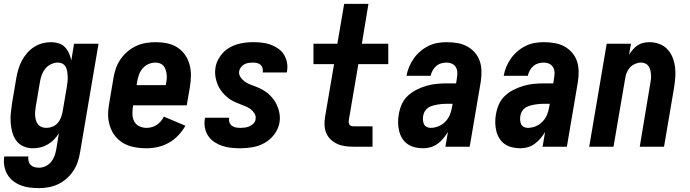

<svg xmlns="http://www.w3.org/2000/svg" viewBox="-32 -755 3552 988"><path d="M169 213Q144 213 120 210Q96 207 74.5 198.5Q53 190 35 176Q17 162 5.5 142Q-6 122 -10 98Q-14 74 -10 50H114Q112 62 115 74Q118 86 126 94Q134 102 145.5 105Q157 108 169 108Q186 108 203 100Q220 92 231.5 77.5Q243 63 249 46Q255 29 258 11L271 -69Q260 -51 245.5 -36.5Q231 -22 213 -11.5Q195 -1 175.5 3.5Q156 8 137 8Q111 8 88.5 -2Q66 -12 52 -31Q38 -50 31.5 -73.5Q25 -97 23 -122Q21 -147 23.5 -172.5Q26 -198 30 -224L52 -354Q56 -376 62.5 -398.5Q69 -421 80 -442Q91 -463 107 -481.5Q123 -500 143 -513Q163 -526 185.5 -532Q208 -538 231 -538Q251 -538 270 -532Q289 -526 302 -512.5Q315 -499 323 -481Q331 -463 335 -444L349 -530H475L380 29Q376 54 368 78Q360 102 345.5 124Q331 146 310.5 164Q290 182 266.5 193Q243 204 218 208.5Q193 213 169 213ZM207 -97Q222 -97 237.5 -103Q253 -109 264 -121Q275 -133 281 -148.5Q287 -164 290 -179L312 -309Q314 -322 315.5 -335Q317 -348 316.5 -361Q316 -374 314 -386.5Q312 -399 306.5 -410Q301 -421 290 -427Q279 -433 266 -433Q249 -433 231.5 -425Q214 -417 202 -402.5Q190 -388 183.5 -371Q177 -354 174 -336L152 -206Q150 -194 149 -181.5Q148 -169 149 -157.5Q150 -146 153.5 -134.5Q157 -123 164.5 -114Q172 -105 183 -101Q194 -97 207 -97Z M722 8Q699 8 676 5Q653 2 632 -5Q611 -12 593 -24.5Q575 -37 561.5 -53.5Q548 -70 539.5 -90Q531 -110 527 -132.5Q523 -155 524.5 -178Q526 -201 530 -224L552 -354Q556 -379 564.5 -403.5Q573 -428 588.5 -450.5Q604 -473 625 -490.5Q646 -508 670 -519Q694 -530 719.5 -534Q745 -538 770 -538Q800 -538 828.5 -532Q857 -526 880.5 -511Q904 -496 920 -473Q936 -450 943.5 -422.5Q951 -395 950.5 -365.5Q950 -336 945 -306L929 -213H653L652 -206Q649 -187 649.5 -167Q650 -147 658.5 -130.5Q667 -114 684.5 -105.5Q702 -97 722 -97Q735 -97 748.5 -100.5Q762 -104 774 -112Q786 -120 795.5 -131Q805 -142 811 -155L922 -108Q907 -81 885 -58Q863 -35 836 -20Q809 -5 780 1.5Q751 8 722 8ZM821 -317 822 -324Q825 -336 826 -348.5Q827 -361 825.5 -372.5Q824 -384 820.5 -395.5Q817 -407 809.5 -416Q802 -425 791 -429Q780 -433 768 -433Q750 -433 732.5 -425.5Q715 -418 702.5 -403.5Q690 -389 683.5 -371.5Q677 -354 674 -336L671 -317Z M1205 8Q1181 8 1157.5 5.5Q1134 3 1112.5 -4Q1091 -11 1072 -23.5Q1053 -36 1040.5 -54Q1028 -72 1023 -95Q1018 -118 1022 -142Q1022 -144 1022.5 -145.5Q1023 -147 1023 -149H1147Q1147 -149 1147 -148Q1147 -147 1147 -147Q1145 -135 1149 -124.5Q1153 -114 1162 -107.5Q1171 -101 1182 -99Q1193 -97 1205 -97Q1216 -97 1228 -98.5Q1240 -100 1251.5 -105Q1263 -110 1272 -119Q1281 -128 1283 -140Q1286 -157 1278 -170.5Q1270 -184 1258 -193Q1246 -202 1231.5 -208Q1217 -214 1202.5 -219.5Q1188 -225 1174 -231.5Q1160 -238 1148 -246.5Q1136 -255 1125 -266Q1114 -277 1105 -289.5Q1096 -302 1090 -315.5Q1084 -329 1080 -344.5Q1076 -360 1075 -375.5Q1074 -391 1077 -408Q1080 -428 1090 -447.5Q1100 -467 1115 -483Q1130 -499 1149 -510Q1168 -521 1188.5 -527Q1209 -533 1229.5 -535.5Q1250 -538 1270 -538Q1293 -538 1316 -535.5Q1339 -533 1360 -525.5Q1381 -518 1399 -505.5Q1417 -493 1428.5 -475Q1440 -457 1444.5 -434.5Q1449 -412 1445 -389Q1445 -387 1444.5 -385Q1444 -383 1443 -382H1320Q1320 -382 1320 -382.5Q1320 -383 1320 -384Q1322 -394 1319 -404.5Q1316 -415 1308.5 -421.5Q1301 -428 1291 -430.5Q1281 -433 1270 -433Q1259 -433 1248 -431.5Q1237 -430 1227 -425Q1217 -420 1209 -410.5Q1201 -401 1199 -390Q1196 -374 1204 -360.5Q1212 -347 1224.5 -337.5Q1237 -328 1251 -322Q1265 -316 1279.5 -311Q1294 -306 1308 -299Q1322 -292 1334.5 -283.5Q1347 -275 1357.5 -264.5Q1368 -254 1377 -241.5Q1386 -229 1392.5 -215Q1399 -201 1403 -186Q1407 -171 1408 -155Q1409 -139 1406 -123Q1400 -91 1379.5 -63.5Q1359 -36 1329.5 -19.5Q1300 -3 1268 2.5Q1236 8 1205 8Z M1787 0Q1765 0 1743.5 -3Q1722 -6 1703.5 -14.5Q1685 -23 1670 -37Q1655 -51 1647 -70Q1639 -89 1638 -111Q1637 -133 1641 -155L1687 -425H1581V-530H1704L1739 -735H1864L1830 -530H1966V-425H1812L1763 -137Q1762 -131 1762.5 -125Q1763 -119 1766 -114Q1769 -109 1775 -107Q1781 -105 1787 -105H1885V0Z M2146 8Q2124 8 2103 3Q2082 -2 2065.5 -13.5Q2049 -25 2038 -42.5Q2027 -60 2022 -80.5Q2017 -101 2016.5 -123Q2016 -145 2020 -166Q2024 -192 2035 -217.5Q2046 -243 2066.5 -262Q2087 -281 2112 -293.5Q2137 -306 2163 -313.5Q2189 -321 2215 -323.5Q2241 -326 2267 -326H2315L2319 -352Q2322 -367 2321.5 -382Q2321 -397 2314 -409Q2307 -421 2294 -427Q2281 -433 2266 -433Q2253 -433 2238.5 -429Q2224 -425 2212.5 -415Q2201 -405 2194 -392Q2187 -379 2184 -365H2060Q2064 -389 2073.5 -411.5Q2083 -434 2097.5 -454.5Q2112 -475 2131.5 -491.5Q2151 -508 2173.5 -519Q2196 -530 2219.5 -534Q2243 -538 2266 -538Q2294 -538 2321 -533.5Q2348 -529 2370.5 -517Q2393 -505 2410.5 -485.5Q2428 -466 2436.5 -441.5Q2445 -417 2445.5 -389.5Q2446 -362 2442 -335L2385 0H2260L2273 -76Q2262 -58 2249 -42.5Q2236 -27 2219.5 -15Q2203 -3 2184 2.5Q2165 8 2146 8ZM2184 -97Q2204 -97 2224 -105Q2244 -113 2259.5 -129Q2275 -145 2283 -164.5Q2291 -184 2294 -204L2297 -221H2267Q2255 -221 2243 -220Q2231 -219 2219.5 -217Q2208 -215 2195.5 -211.5Q2183 -208 2172.5 -201.5Q2162 -195 2155 -184Q2148 -173 2146 -161Q2144 -150 2144.5 -138.5Q2145 -127 2149 -117.5Q2153 -108 2162.5 -102.5Q2172 -97 2184 -97Z M2646 8Q2624 8 2603 3Q2582 -2 2565.5 -13.5Q2549 -25 2538 -42.5Q2527 -60 2522 -80.5Q2517 -101 2516.5 -123Q2516 -145 2520 -166Q2524 -192 2535 -217.5Q2546 -243 2566.5 -262Q2587 -281 2612 -293.5Q2637 -306 2663 -313.5Q2689 -321 2715 -323.5Q2741 -326 2767 -326H2815L2819 -352Q2822 -367 2821.5 -382Q2821 -397 2814 -409Q2807 -421 2794 -427Q2781 -433 2766 -433Q2753 -433 2738.5 -429Q2724 -425 2712.5 -415Q2701 -405 2694 -392Q2687 -379 2684 -365H2560Q2564 -389 2573.5 -411.5Q2583 -434 2597.5 -454.5Q2612 -475 2631.5 -491.5Q2651 -508 2673.5 -519Q2696 -530 2719.5 -534Q2743 -538 2766 -538Q2794 -538 2821 -533.5Q2848 -529 2870.5 -517Q2893 -505 2910.5 -485.5Q2928 -466 2936.5 -441.5Q2945 -417 2945.5 -389.5Q2946 -362 2942 -335L2885 0H2760L2773 -76Q2762 -58 2749 -42.5Q2736 -27 2719.5 -15Q2703 -3 2684 2.5Q2665 8 2646 8ZM2684 -97Q2704 -97 2724 -105Q2744 -113 2759.5 -129Q2775 -145 2783 -164.5Q2791 -184 2794 -204L2797 -221H2767Q2755 -221 2743 -220Q2731 -219 2719.5 -217Q2708 -215 2695.5 -211.5Q2683 -208 2672.5 -201.5Q2662 -195 2655 -184Q2648 -173 2646 -161Q2644 -150 2644.5 -138.5Q2645 -127 2649 -117.5Q2653 -108 2662.5 -102.5Q2672 -97 2684 -97Z M3000 0 3090 -530H3215L3205 -474Q3214 -488 3225 -500.5Q3236 -513 3249.5 -522Q3263 -531 3278.5 -534.5Q3294 -538 3310 -538Q3336 -538 3360.5 -529Q3385 -520 3402 -502Q3419 -484 3428.5 -460.5Q3438 -437 3441.5 -411.5Q3445 -386 3443 -359.5Q3441 -333 3437 -306L3385 0H3260L3314 -324Q3316 -335 3317.5 -347Q3319 -359 3318 -371Q3317 -383 3314.5 -394Q3312 -405 3306 -414Q3300 -423 3289.5 -428Q3279 -433 3267 -433Q3252 -433 3236.5 -426.5Q3221 -420 3210 -408Q3199 -396 3193 -381Q3187 -366 3185 -351L3125 0Z"/></svg>

Font: iosevka_custom_sans_ss08 XBd
Style: Italic
Weight: 800
Italic angle: -10°
Designer: Belleve Invis
Foundry: Belleve Invis
Version: Version 10.3.0; ttfautohint (v1.8.3)